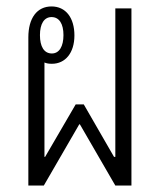

<svg xmlns="http://www.w3.org/2000/svg" viewBox="-20 -576 498 596"><path d="M68 -460V0H116L226 -190H228L338 0H388V-550H338V-89H334L240 -252H215L120 -89H118V-382C125 -379 132 -378 141 -378C183 -378 211 -412 211 -466C211 -521 184 -556 140 -556C95 -556 68 -520 68 -460ZM141 -410C117 -410 104 -431 104 -467C104 -502 117 -523 140 -523C164 -523 177 -502 177 -467C177 -432 164 -410 141 -410Z"/></svg>

Font: Noto Sans Thai Looped ExtraCondensed Light
Style: Regular
Weight: 300
Width: 2
Designer: Sasikarn Vongin, Ben Mitchell
Foundry: The Fontpad Ltd
Version: Version 1.001